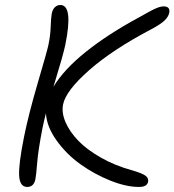

<svg xmlns="http://www.w3.org/2000/svg" viewBox="-20 -763 691 761"><path d="M87.9 -22Q58.6 -22 55.9 -66.4Q53.2 -110.8 75.2 -220.2Q93.3 -310.5 130.1 -435.8Q167 -561 171.9 -585Q179.7 -621.6 180.9 -657.5Q182.1 -693.4 185.1 -709Q188.5 -726.1 197.8 -734.6Q207 -743.2 219.2 -743.2Q271 -743.2 238.8 -585Q231.4 -548.3 191.9 -418.9Q232.9 -487.8 321.3 -558.3Q409.7 -628.9 532.2 -694.8Q538.6 -698.2 549.3 -704.3Q560.1 -710.4 564.9 -713.1Q569.8 -715.8 578.1 -720.2Q586.4 -724.6 590.8 -726.6Q595.2 -728.5 601.3 -731.2Q607.4 -733.9 611.3 -734.9Q615.2 -735.8 619.6 -736.8Q624 -737.8 627.9 -737.8Q655.3 -737.8 650.9 -712.9Q647.5 -695.8 631.3 -680.9Q615.2 -666 581.1 -647.9Q426.8 -566.9 334 -485.4Q241.2 -403.8 230 -349.1Q223.6 -316.4 239.7 -278.8Q255.9 -241.2 290 -205.6Q324.2 -169.9 380.1 -138.2Q436 -106.4 503.9 -87.9Q545.4 -75.7 557.6 -65.9Q569.8 -56.2 566.9 -42Q562.5 -22 530.8 -22Q480 -22 416.7 -47.4Q353.5 -72.8 298.1 -112.5Q242.7 -152.3 203.9 -206.8Q165 -261.2 162.1 -314Q155.3 -288.1 148.9 -257.8Q131.3 -168 127.4 -117.7Q123.5 -67.4 120.1 -51.8Q113.8 -22 87.9 -22Z"/></svg>

Font: Shantell Sans Bouncy
Style: Italic
Weight: 300
Italic angle: -11.31°
Designer: Stephen Nixon, Anya Danilova, Shantell Martin
Foundry: Arrow Type
Version: Version 1.006;[9816181b4]